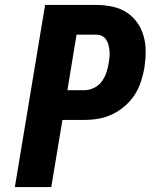

<svg xmlns="http://www.w3.org/2000/svg" viewBox="-20 -755 640 775"><path d="M40 0 162 -735H369Q401 -735 432.5 -728.5Q464 -722 489.5 -706Q515 -690 533 -665Q551 -640 559.5 -610Q568 -580 568 -547.5Q568 -515 563 -482Q558 -454 549 -426Q540 -398 524 -373Q508 -348 484.5 -327.5Q461 -307 434 -294Q407 -281 378.5 -276Q350 -271 322 -271H232L187 0ZM252 -391H322Q341 -391 360 -400.5Q379 -410 391 -426.5Q403 -443 409.5 -462.5Q416 -482 419 -501Q421 -513 422 -525.5Q423 -538 422 -550Q421 -562 418 -573.5Q415 -585 408.5 -595Q402 -605 391.5 -610Q381 -615 369 -615H289Z"/></svg>

Font: Iosevka Curly Heavy Extended
Style: Italic
Weight: 900
Width: 7
Italic angle: -9°
Monospace: yes
Designer: Belleve Invis
Foundry: Belleve Invis
Version: Version 11.1.0; ttfautohint (v1.8.3)